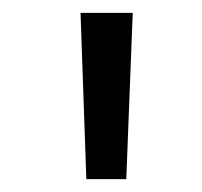

<svg xmlns="http://www.w3.org/2000/svg" viewBox="-20 -749 314 298"><path d="M105 -729 114 -471H176L186 -729Z"/></svg>

Font: Noto Sans Oriya Cond
Style: Regular
Weight: 400
Width: 3
Designer: Amélie Bonet and Sol Matas
Foundry: Google LLC
Version: Version 2.006